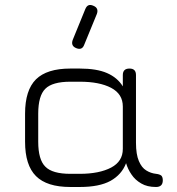

<svg xmlns="http://www.w3.org/2000/svg" viewBox="-20 -746 705 766"><path d="M284 -554C284 -554 284 -554 284 -554C269 -560 264.5 -571 270 -586.5C270 -586.5 270 -586.5 270 -586.5C270 -586.5 320 -709 320 -709C326.5 -725.5 337 -730 352.5 -723C352.5 -723 352.5 -723 352.5 -723C367.5 -717 372 -706 366.5 -690.5C366.5 -690.5 366.5 -690.5 366.5 -690.5C366.5 -690.5 316 -567.5 316 -567.5C310.5 -552 299.5 -547.5 284 -554ZM80 -180.5C80 -180.5 80 -180.5 80 -180.5C80 -180.5 80 -292.5 80 -292.5C80 -355 94.5 -400.5 123.5 -429.5C152.5 -458 198 -472.5 260.5 -472.5C260.5 -472.5 260.5 -472.5 260.5 -472.5C260.5 -472.5 298.5 -472.5 298.5 -472.5C343 -472.5 379.5 -466.5 407 -454.5C434.5 -442.5 455.5 -425 470 -401.5C470 -401.5 470 -401.5 470 -401.5C470 -401.5 470 -446.5 470 -446.5C470 -464 479 -472.5 496.5 -472.5C496.5 -472.5 496.5 -472.5 496.5 -472.5C514 -472.5 522.5 -464 522.5 -446.5C522.5 -446.5 522.5 -446.5 522.5 -446.5C522.5 -446.5 522.5 -176.5 522.5 -176.5C522.5 -145 526.5 -121 534 -103.5C541.5 -86 551 -73.5 563.5 -66C575.5 -58.5 588.5 -54 602.5 -52.5C602.5 -52.5 602.5 -52.5 602.5 -52.5C612 -51.5 619 -49 623.5 -45.5C627.5 -41.5 629.5 -35 629.5 -26.5C629.5 -26.5 629.5 -26.5 629.5 -26.5C629.5 -9 620.5 0 602.5 0C602.5 0 602.5 0 602.5 0C579 0 559.5 -4.5 543.5 -14C527 -23.5 514 -35.5 504.5 -50C494.5 -64.5 487.5 -79.5 483 -95C483 -95 483 -95 483 -95C471.5 -64.5 450.5 -41 421 -24.5C391 -8 350 0 298.5 0C298.5 0 298.5 0 298.5 0C298.5 0 260.5 0 260.5 0C198 0 152.5 -14.5 123.5 -43.5C94.5 -72.5 80 -118 80 -180.5ZM132.5 -292.5C132.5 -292.5 132.5 -180.5 132.5 -180.5C132.5 -133 142 -99.5 161 -81C179.5 -62 213 -52.5 260.5 -52.5C260.5 -52.5 260.5 -52.5 260.5 -52.5C260.5 -52.5 298.5 -52.5 298.5 -52.5C350.5 -52.5 392 -61 423.5 -77.5C454.5 -94 470 -118.5 470 -152C470 -152 470 -152 470 -152C470 -152 470 -321 470 -321C470 -354.5 454.5 -379 423.5 -395.5C392 -412 350.5 -420 298.5 -420C298.5 -420 298.5 -420 298.5 -420C298.5 -420 260.5 -420 260.5 -420C213 -420 179.5 -410.5 161 -392C142 -373.5 132.5 -340 132.5 -292.5C132.5 -292.5 132.5 -292.5 132.5 -292.5Z"/></svg>

Font: Jura-Fortis-Regular
Style: Regular
Weight: 500
Designer: Daniel Johnson, Alexei Vanyashin, Mirko Velimirovic
Foundry: Daniel Johnson
Version: ""